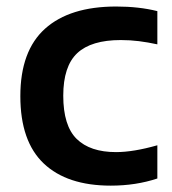

<svg xmlns="http://www.w3.org/2000/svg" viewBox="-20 -574 540 604"><path d="M328.5 10Q191 10 117.5 -59.8Q44 -129.5 44 -271.5Q44 -414 121.8 -483.8Q199.5 -553.5 345.5 -553.5Q417 -553.5 475 -539V-434.5Q445 -441 417.2 -444.5Q389.5 -448 360 -448Q267 -448 223 -406.8Q179 -365.5 179 -273Q179 -178.5 221.2 -137Q263.5 -95.5 345 -95.5Q399.5 -95.5 475 -117V-12.5Q407.5 10 328.5 10Z"/></svg>

Font: Encode Sans Semi Expanded SemiBold
Style: Regular
Weight: 600
Width: 6
Designer: Multiple Designers
Foundry: Impallari Type
Version: Version 3.000; ttfautohint (v1.8.3) -l 8 -r 50 -G 200 -x 14 